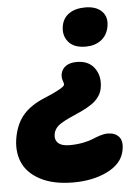

<svg xmlns="http://www.w3.org/2000/svg" viewBox="-111 -569 618 873"><g transform="rotate(-5 198.0 -133.0)"><path d="M298.8 -349.1Q243.2 -349.1 218.5 -380.4Q193.8 -411.6 203.1 -455.1Q210 -488.8 238 -507.8Q266.1 -526.9 311 -526.9Q361.3 -526.9 387.2 -500.2Q413.1 -473.6 403.8 -428.2Q395.5 -389.6 367.2 -369.4Q338.9 -349.1 298.8 -349.1ZM189 261.2Q97.7 261.2 38.1 229.7Q-21.5 198.2 -43 146Q-64.5 93.8 -50.8 27.8Q-38.1 -32.2 -4.4 -69.6Q29.3 -106.9 88.9 -131.8Q127.9 -147.9 149.9 -159.4Q171.9 -170.9 178.2 -176.5Q184.6 -182.1 185.1 -187Q185.5 -189 180.4 -204.3Q175.3 -219.7 178.2 -234.9Q182.6 -257.3 201.4 -270.3Q220.2 -283.2 251 -283.2Q306.2 -283.2 332.8 -245.1Q359.4 -207 349.1 -153.8Q342.8 -121.6 315.7 -96.9Q288.6 -72.3 219.2 -43Q163.6 -19 145.3 -3.4Q127 12.2 123 33.2Q117.7 59.1 133.5 75Q149.4 90.8 186 90.8Q219.7 90.8 248.5 85Q277.3 79.1 293.5 72Q309.6 64.9 328.1 59.1Q346.7 53.2 362.8 53.2Q396.5 53.2 414.1 73.5Q431.6 93.8 423.8 133.8Q413.1 196.3 339.8 231Q274.9 261.2 189 261.2Z"/></g></svg>

Font: Shantell Sans Normal
Style: Italic
Weight: 800
Italic angle: -11.31°
Designer: Stephen Nixon, Anya Danilova, Shantell Martin
Foundry: Arrow Type
Version: Version 1.006;[559af2be0]